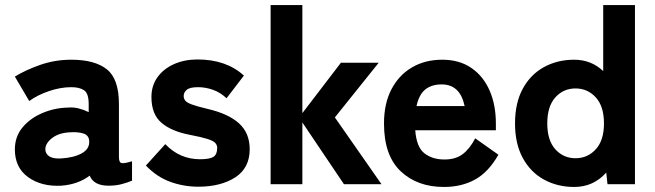

<svg xmlns="http://www.w3.org/2000/svg" viewBox="-20 -731 2598 762"><path d="M223 6Q144 10 91.5 -28Q39 -66 39 -138Q39 -189 69.5 -225.5Q100 -262 148.5 -282.5Q197 -303 249 -304Q272 -306 293 -300.5Q314 -295 332 -286V-318Q332 -360 314 -372.5Q296 -385 263 -385Q220 -385 174.5 -369.5Q129 -354 96 -330L39 -427Q81 -453 139.5 -473.5Q198 -494 263 -494Q356 -494 404 -456Q452 -418 452 -318V-108Q452 -87 461.5 -84Q471 -81 504 -91V-14Q488 -7 464 -0.5Q440 6 411 6Q352 6 336 -34Q290 1 223 6ZM220 -102Q273 -105 304.5 -122.5Q336 -140 334 -171Q333 -194 311.5 -201Q290 -208 259 -206Q213 -204 186 -182.5Q159 -161 160 -137Q161 -120 175.5 -110.5Q190 -101 220 -102Z M767 10Q709 10 655.5 -9.5Q602 -29 559 -74L636 -159Q693 -99 774 -99Q812 -99 827 -108.5Q842 -118 842 -144Q842 -155 834.5 -163.5Q827 -172 803.5 -179.5Q780 -187 733 -196Q660 -210 620.5 -244Q581 -278 581 -346Q581 -391 605 -424.5Q629 -458 670.5 -476.5Q712 -495 764 -495Q878 -495 948 -431L879 -341Q855 -364 825.5 -374.5Q796 -385 766 -385Q733 -385 721 -374.5Q709 -364 709 -350Q709 -340 715 -332Q721 -324 741 -316.5Q761 -309 803 -299Q886 -280 928.5 -241.5Q971 -203 971 -139Q971 -64 913.5 -27Q856 10 767 10Z M1054 0V-711H1180V-282L1333 -482H1483L1309 -265L1494 0H1345L1180 -245V0Z M1742 11Q1636 11 1570 -51.5Q1504 -114 1504 -241Q1504 -320 1533.5 -376.5Q1563 -433 1615 -463.5Q1667 -494 1735 -494Q1803 -494 1850.5 -461.5Q1898 -429 1923 -372Q1948 -315 1948 -241V-214H1628Q1633 -147 1664.5 -122.5Q1696 -98 1744 -98Q1788 -98 1816 -119Q1844 -140 1866 -182L1958 -117Q1919 -48 1865.5 -18.5Q1812 11 1742 11ZM1633 -310H1824Q1806 -396 1733 -396Q1693 -396 1668 -376Q1643 -356 1633 -310Z M2259 11Q2192 11 2138.5 -18.5Q2085 -48 2054.5 -104.5Q2024 -161 2024 -241Q2024 -322 2054.5 -378.5Q2085 -435 2138.5 -464.5Q2192 -494 2259 -494Q2326 -494 2374 -449V-711H2500V0H2391L2386 -46Q2335 11 2259 11ZM2264 -103Q2312 -103 2344.5 -138.5Q2377 -174 2377 -241Q2377 -309 2344.5 -344.5Q2312 -380 2264 -380Q2216 -380 2184 -344.5Q2152 -309 2152 -241Q2152 -174 2184 -138.5Q2216 -103 2264 -103Z"/></svg>

Font: Zen Kaku Gothic Antique Black
Style: Regular
Weight: 900
Designer: Yoshimichi Ohira
Foundry: Positype
Version: Version 1.001